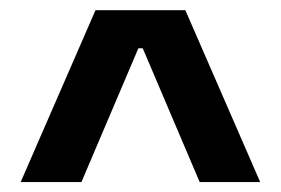

<svg xmlns="http://www.w3.org/2000/svg" viewBox="-20 -659 550 376"><path d="M167 -639H343L489.5 -302.5H371L259.5 -564.5H251L139.5 -302.5H20.5Z"/></svg>

Font: AnekLatin_SemiExpandedSemiBold
Style: Regular
Weight: 600
Width: 6
Designer: Yesha Goshar
Foundry: Ek Type
Version: Version 1.003